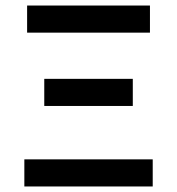

<svg xmlns="http://www.w3.org/2000/svg" viewBox="-20 -674 640 694"><path d="M68 0V-98H532V0ZM140 -291V-389H460V-291ZM78 -556V-654H522V-556Z"/></svg>

Font: Source Code Pro SemiBold
Style: Regular
Weight: 600
Monospace: yes
Designer: Paul D. Hunt, Teo Tuominen
Foundry: Adobe Systems Incorporated
Version: Version 1.018;hotconv 1.0.116;makeotfexe 2.5.65601